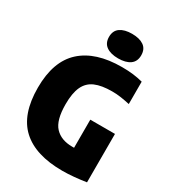

<svg xmlns="http://www.w3.org/2000/svg" viewBox="-228 -1087 1096 1219"><g transform="rotate(30 320.0 -477.5)"><path d="M425 10Q228 10 127.5 -82.2Q27 -174.5 27 -370Q27 -563 129.8 -656.5Q232.5 -750 425 -750Q471.5 -750 507.8 -745.5Q544 -741 579 -732V-568Q545.5 -575.5 514 -580.2Q482.5 -585 448 -585Q371.5 -585 324 -564.5Q276.5 -544 254.2 -496.2Q232 -448.5 232 -367Q232 -249.5 276.8 -201.8Q321.5 -154 403 -154Q410 -154 417 -154V-360H598V-5Q555.5 1.5 510.2 5.8Q465 10 425 10ZM375 -785Q320.5 -785 288.8 -807.2Q257 -829.5 257 -875Q257 -921 288.8 -943Q320.5 -965 375 -965Q430 -965 461.5 -943Q493 -921 493 -875Q493 -829.5 461.5 -807.2Q430 -785 375 -785Z"/></g></svg>

Font: Encode Sans Condensed Condensed Black
Style: Regular
Weight: 900
Width: 3
Designer: Multiple Designers
Foundry: Impallari Type
Version: Version 3.000; ttfautohint (v1.8.3) -l 8 -r 50 -G 200 -x 14 